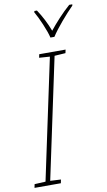

<svg xmlns="http://www.w3.org/2000/svg" viewBox="-128 -1000 583 1048"><g transform="rotate(-10 163.5 -475.5)"><path d="M225 -793Q247 -827 284 -870.5Q321 -914 351 -944L352 -951H335Q303 -923 272.5 -890Q242 -857 219 -828Q194 -894 156 -951H142L140 -944Q156 -917 176 -870Q196 -823 203 -793ZM121 0 125 -20 66 -23 208 -691 269 -695 273 -714H127L123 -695L182 -691L40 -23L-21 -20L-25 0Z"/></g></svg>

Font: Noto Sans Display SemiCondensed Thin
Style: Italic
Weight: 250
Width: 4
Designer: Monotype Design team
Foundry: Monotype Imaging Inc.
Version: 1.000